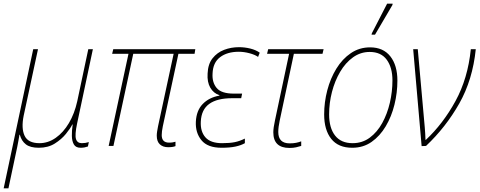

<svg xmlns="http://www.w3.org/2000/svg" viewBox="-46 -795 2613 1046"><path d="M-26 231 135 -527H161L83 -165Q69 -96 88 -55.5Q107 -15 169 -15Q216 -15 257.5 -44Q299 -73 329.5 -124.5Q360 -176 375 -244L435 -527H460L374 -122Q361 -60 368 -37.5Q375 -15 400 -15Q420 -15 438 -21L433 3Q425 6 415 8Q405 10 393 10Q367 10 356.5 -8Q346 -26 345.5 -55Q345 -84 350 -117H348Q337 -95 313 -65.5Q289 -36 252.5 -13Q216 10 165 10Q119 10 95 -8.5Q71 -27 62 -61H60Q57 -43 54 -26.5Q51 -10 48 5L0 231Z M870 7Q842 7 825 -8.5Q808 -24 808 -56Q808 -66 810 -79Q812 -92 815 -107L900 -502H680L572 0H546L654 -502H565L571 -527H1018L1014 -502H926L841 -107Q838 -92 836.5 -80.5Q835 -69 835 -59Q835 -18 875 -18Q887 -18 895.5 -19.5Q904 -21 910 -23V1Q903 4 893 5.5Q883 7 870 7Z M1161 10Q1085 10 1051.5 -31Q1018 -72 1021 -132Q1024 -193 1058.5 -228.5Q1093 -264 1149 -274L1150 -276Q1117 -287 1099.5 -317.5Q1082 -348 1085 -394Q1087 -446 1112 -477.5Q1137 -509 1175 -523.5Q1213 -538 1256 -538Q1287 -538 1317.5 -530.5Q1348 -523 1369 -508L1360 -485Q1343 -497 1313 -505Q1283 -513 1255 -513Q1192 -513 1153 -483.5Q1114 -454 1112 -394Q1109 -346 1134.5 -315.5Q1160 -285 1228 -285H1273L1268 -260H1219Q1137 -260 1094 -229Q1051 -198 1048 -133Q1045 -79 1073 -47Q1101 -15 1164 -15Q1205 -15 1232.5 -20.5Q1260 -26 1288 -40V-15Q1267 -3 1236.5 3.5Q1206 10 1161 10Z M1531 11Q1443 11 1443 -74Q1443 -98 1452 -139L1529 -502H1409L1415 -527H1717L1711 -502H1555L1478 -139Q1470 -102 1470 -76Q1470 -14 1532 -14Q1552 -14 1567 -17Q1582 -20 1595 -25V0Q1582 4 1567 7.5Q1552 11 1531 11Z M1873 10Q1797 10 1758.5 -38.5Q1720 -87 1720 -172Q1720 -238 1737 -303Q1754 -368 1786.5 -421Q1819 -474 1865.5 -505.5Q1912 -537 1970 -537Q2042 -537 2080.5 -488Q2119 -439 2119 -356Q2119 -290 2103 -225Q2087 -160 2055.5 -107Q2024 -54 1978.5 -22Q1933 10 1873 10ZM1875 -15Q1928 -15 1968.5 -45Q2009 -75 2036.5 -125Q2064 -175 2078 -235.5Q2092 -296 2092 -357Q2092 -427 2061 -469.5Q2030 -512 1968 -512Q1918 -512 1877 -482.5Q1836 -453 1807 -403.5Q1778 -354 1762.5 -294Q1747 -234 1747 -172Q1747 -98 1779.5 -56.5Q1812 -15 1875 -15ZM1978 -606 1980 -614 2063 -775H2093L2092 -768L1997 -606Z M2251 1 2205 -527H2230L2268 -102Q2269 -87 2270.5 -67.5Q2272 -48 2272 -33H2274Q2368 -121 2435.5 -244.5Q2503 -368 2519 -527H2546Q2529 -360 2456 -231Q2383 -102 2275 0Z"/></svg>

Font: Noto Sans SemiCondensed Thin
Style: Italic
Weight: 100
Width: 4
Italic angle: -12°
Designer: Monotype Design Team
Foundry: Monotype Imaging Inc.
Version: Version 2.013; ttfautohint (v1.8.4.7-5d5b)